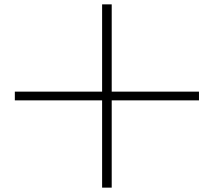

<svg xmlns="http://www.w3.org/2000/svg" viewBox="-20 -704 980 880"><path d="M48 -244V-284H448V-684H492V-284H892V-244H492V156H448V-244Z"/></svg>

Font: Old Standard TT
Style: Regular
Weight: 400
Designer: Alexey Kryukov <alexios@thessalonica.org.ru>
Version: Version 1.0